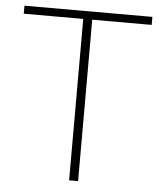

<svg xmlns="http://www.w3.org/2000/svg" viewBox="-51 -743 665 788"><g transform="rotate(5 281.5 -349.0)"><path d="M545 -665V-698H18V-665H263V0H300V-665Z"/></g></svg>

Font: IBM Plex Thai Looped ExtraLight
Style: Regular
Weight: 200
Designer: Mike Abbink, Paul van der Laan, Pieter van Rosmalen, Ben Mitchell, Mark Frömberg
Foundry: Bold Monday
Version: Version 1.0